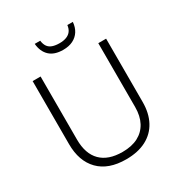

<svg xmlns="http://www.w3.org/2000/svg" viewBox="-209 -1057 1140 1213"><g transform="rotate(-30 361.0 -450.5)"><path d="M629 -252Q629 -171 597.5 -112Q566 -53 505.5 -21.5Q445 10 359 10Q230 10 161.5 -60Q93 -130 93 -254V-714H151V-254Q151 -150 205 -96Q259 -42 362 -42Q430 -42 476.5 -66.5Q523 -91 547.5 -137Q572 -183 572 -248V-714H629ZM500 -911Q497 -873 479.5 -845.5Q462 -818 432 -803Q402 -788 360 -788Q296 -788 261.5 -820.5Q227 -853 222 -911H262Q265 -885 276.5 -868Q288 -851 309.5 -843.5Q331 -836 361 -836Q390 -836 411 -844Q432 -852 444.5 -868.5Q457 -885 460 -911Z"/></g></svg>

Font: Noto Sans Hebrew Light
Style: Regular
Weight: 300
Designer: Monotype Design Team
Foundry: Monotype Imaging Inc.
Version: Version 2.003